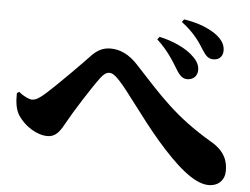

<svg xmlns="http://www.w3.org/2000/svg" viewBox="-51 -808 1102 845"><g transform="rotate(5 500.0 -385.5)"><path d="M718 -518C733 -494 747 -483 765 -483C794 -483 810 -503 810 -527C810 -547 802 -564 783 -583C749 -618 689 -645 628 -658L619 -646C670 -600 699 -549 718 -518ZM822 -618C839 -591 851 -580 873 -580C898 -580 914 -597 914 -622C914 -647 902 -667 879 -686C845 -713 795 -734 729 -744L720 -732C780 -687 805 -645 822 -618ZM24 -357C23 -317 28 -284 43 -260C72 -215 127 -180 174 -180C215 -180 232 -213 252 -249C280 -300 350 -410 383 -454C398 -474 410 -481 422 -481C434 -481 446 -474 465 -454C510 -407 583 -297 667 -200C751 -103 834 -27 899 -27C943 -27 970 -55 970 -96C970 -139 956 -182 894 -218C729 -315 658 -400 539 -528C500 -570 460 -588 418 -588C385 -588 359 -575 332 -546C304 -516 203 -413 150 -366C123 -342 108 -334 92 -334C81 -334 56 -344 34 -363Z"/></g></svg>

Font: Source Han Serif KR Heavy
Style: Regular
Weight: 900
Designer: Ryoko NISHIZUKA 西塚涼子 (kana & ideographs); Frank Grießhammer (Latin, Greek & Cyrillic); Wenlong ZHANG 张文龙 (bopomofo); San
Foundry: Adobe
Version: Version 2.001;hotconv 1.1.0;makeotfexe 2.6.0